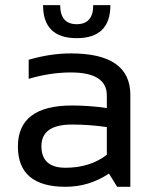

<svg xmlns="http://www.w3.org/2000/svg" viewBox="-20 -718 594 738"><path d="M48.8 -154.8Q48.8 -312.5 256.8 -312.5Q323.7 -312.5 390.6 -302.7V-351.1Q390.6 -439.5 252.4 -439.5Q173.3 -439.5 90.3 -415V-488.3Q173.3 -512.7 252.4 -512.7Q481 -512.7 481 -353.5V0H430.2L398.9 -50.8Q322.3 0 231.9 0Q48.8 0 48.8 -154.8ZM256.8 -239.3Q139.2 -239.3 139.2 -156.2Q139.2 -73.2 231.9 -73.2Q325.7 -73.2 390.6 -123V-229.5Q323.7 -239.3 256.8 -239.3ZM145.5 -698.2H211.4Q211.4 -625 274.9 -625Q338.4 -625 338.4 -698.2H404.3Q404.3 -571.3 274.9 -571.3Q145.5 -571.3 145.5 -698.2Z"/></svg>

Font: Sansation
Style: Regular
Weight: 400
Designer: Bernd Montag
Version: Version 1.301